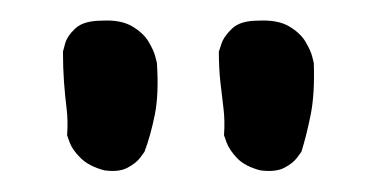

<svg xmlns="http://www.w3.org/2000/svg" viewBox="-20 -659 365 186"><path d="M232 -494Q217 -498 209.5 -506Q202 -514 199.5 -521Q197 -528 197 -528Q198 -542 196.5 -554Q195 -566 193.5 -579.5Q192 -593 192 -609Q192 -609 194.5 -616.5Q197 -624 205 -631.5Q213 -639 230 -639Q249 -640 260 -633.5Q271 -627 276 -618.5Q281 -610 282.5 -604Q284 -598 284 -598Q285 -568 281 -548Q277 -528 272 -512Q272 -512 268 -506.5Q264 -501 255.5 -496.5Q247 -492 232 -494ZM81 -494Q66 -498 58 -506Q50 -514 47.5 -521Q45 -528 45 -528Q46 -542 44.5 -554Q43 -566 42 -579.5Q41 -593 41 -609Q41 -609 43 -616.5Q45 -624 53 -631.5Q61 -639 79 -639Q97 -640 108 -633.5Q119 -627 124 -618.5Q129 -610 130.5 -604Q132 -598 132 -598Q134 -568 130 -548Q126 -528 120 -512Q120 -512 116 -506.5Q112 -501 103.5 -496.5Q95 -492 81 -494Z"/></svg>

Font: Sour Gummy Medium
Style: Regular
Weight: 500
Designer: Stefie Justprince
Foundry: Eifetstype
Version: Version 1.000